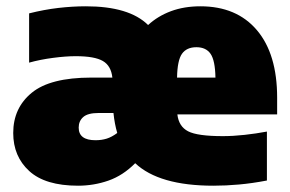

<svg xmlns="http://www.w3.org/2000/svg" viewBox="-20 -579 922 610"><path d="M228 11Q124 11 73 -35.5Q22 -82 22 -156.5Q22 -236 80.8 -284.2Q139.5 -332.5 270 -332.5H337Q333 -370 306.8 -385.2Q280.5 -400.5 220.5 -400.5Q189.5 -400.5 149 -395.2Q108.5 -390 72.5 -380V-536.5Q120 -548.5 165.5 -553.8Q211 -559 252.5 -559Q390.5 -559 450.5 -499.5Q481.5 -528 523.2 -543.5Q565 -559 616.5 -559Q732 -559 796.2 -483.2Q860.5 -407.5 860.5 -268.5V-215.5H543.5Q548 -177 577.8 -161.8Q607.5 -146.5 688 -146.5Q720.5 -146.5 757 -150.5Q793.5 -154.5 828 -161V-5.5Q781 3.5 739.5 7.2Q698 11 658 11Q485.5 11 409.5 -60.5Q371 -21.5 324.5 -5.2Q278 11 228 11ZM604 -429Q573 -429 558.2 -408.2Q543.5 -387.5 542.5 -332.5H664.5Q663.5 -387 649 -408Q634.5 -429 604 -429ZM283.5 -133.5Q302.5 -133.5 318.8 -138.5Q335 -143.5 352.5 -156.5Q344 -185.5 340.5 -220H293Q259 -220 244.5 -207.2Q230 -194.5 230 -173.5Q230 -133.5 283.5 -133.5Z"/></svg>

Font: Encode Sans Black
Style: Regular
Weight: 900
Designer: Multiple Designers
Foundry: Impallari Type
Version: Version 3.002; ttfautohint (v1.8.3) -l 8 -r 50 -G 200 -x 14 